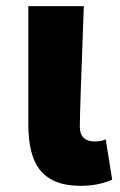

<svg xmlns="http://www.w3.org/2000/svg" viewBox="-20 -589 390 623"><path d="M107 -41Q72 -88 72 -185V-569H252Q239 -228 239 -178Q239 -130 288 -130Q308 -130 323 -137L344 -6Q299 14 241 14Q148 14 107 -41Z"/></svg>

Font: KaiGen Gothic KR Heavy
Style: Heavy
Weight: 900
Designer: Ryoko NISHIZUKA  (kana & ideographs); Paul D. Hunt (Latin, Greek & Cyrillic); Wenlong ZHANG  (bopomofo); Sandoll Communi
Foundry: Adobe Systems Incorporated
Version: Version 1.002 March 28, 2018